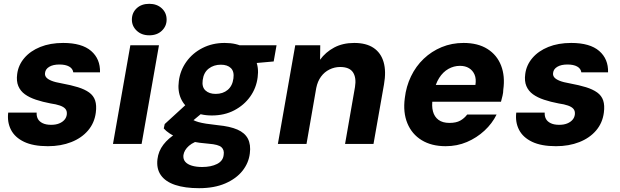

<svg xmlns="http://www.w3.org/2000/svg" viewBox="-20 -754 3250 1006"><path d="M231 12Q154 12 106 -11Q58 -34 37.5 -74Q17 -114 23 -164H172Q171 -145 178.5 -131Q186 -117 203.5 -108.5Q221 -100 248 -100Q272 -100 289.5 -107Q307 -114 317.5 -126Q328 -138 330 -154Q332 -172 323 -183Q314 -194 294 -201Q274 -208 245 -212Q203 -220 168.5 -231.5Q134 -243 110.5 -260Q87 -277 76 -303Q65 -329 70 -366Q76 -413 107.5 -450Q139 -487 191 -508Q243 -529 311 -529Q409 -529 457.5 -487Q506 -445 504 -375H364Q361 -395 342 -405.5Q323 -416 291 -416Q258 -416 238 -404Q218 -392 216 -372Q214 -359 222 -349Q230 -339 249.5 -331Q269 -323 304 -317Q353 -308 388.5 -297Q424 -286 447 -269.5Q470 -253 478.5 -227.5Q487 -202 482 -164Q475 -110 441.5 -70.5Q408 -31 353.5 -9.5Q299 12 231 12Z M572 0 663 -517H813L722 0ZM762 -569Q722 -569 696.5 -593Q671 -617 671 -651Q671 -687 696 -710.5Q721 -734 762 -734Q802 -734 827.5 -710.5Q853 -687 853 -651Q853 -617 828 -593Q803 -569 762 -569Z M1023 232Q949 232 898 215Q847 198 823 164Q799 130 805 80Q810 38 836 4Q862 -30 905.5 -56.5Q949 -83 1006 -102L1046 -25Q995 -12 970 10Q945 32 941 59Q939 80 950.5 93.5Q962 107 985 114Q1008 121 1039 121Q1086 121 1117.5 105Q1149 89 1152 57Q1156 32 1140.5 17.5Q1125 3 1073 -1Q1024 -5 985.5 -12.5Q947 -20 917.5 -31Q888 -42 868.5 -55Q849 -68 838 -81L843 -104L973 -223L1074 -191L914 -58L973 -136Q983 -130 993.5 -124.5Q1004 -119 1019.5 -114.5Q1035 -110 1060 -106Q1085 -102 1122 -98Q1185 -92 1224 -75Q1263 -58 1279 -27Q1295 4 1289 50Q1283 100 1250.5 141Q1218 182 1160.5 207Q1103 232 1023 232ZM1090 -149Q1029 -149 987.5 -173Q946 -197 928 -237.5Q910 -278 917 -329Q924 -385 956.5 -430.5Q989 -476 1041 -502.5Q1093 -529 1157 -529Q1220 -529 1260.5 -505Q1301 -481 1319 -440.5Q1337 -400 1330 -349Q1323 -293 1291 -248Q1259 -203 1207.5 -176Q1156 -149 1090 -149ZM1110 -262Q1148 -262 1173 -283Q1198 -304 1203 -343Q1208 -379 1190 -397Q1172 -415 1137 -415Q1100 -415 1073.5 -394.5Q1047 -374 1042 -334Q1037 -298 1056.5 -280Q1076 -262 1110 -262ZM1225 -415 1221 -517H1429L1414 -432Z M1436 0 1527 -517H1658L1657 -441Q1686 -481 1731 -505Q1776 -529 1836 -529Q1899 -529 1937.5 -503Q1976 -477 1990 -428.5Q2004 -380 1992 -312L1937 0H1788L1840 -298Q1848 -347 1829.5 -375Q1811 -403 1762 -403Q1733 -403 1706.5 -390Q1680 -377 1662 -352.5Q1644 -328 1637 -293L1586 0Z M2315 12Q2241 12 2189.5 -19.5Q2138 -51 2114.5 -108Q2091 -165 2101 -240Q2108 -301 2133.5 -354Q2159 -407 2200 -446Q2241 -485 2294 -507Q2347 -529 2409 -529Q2484 -529 2534 -497.5Q2584 -466 2605.5 -410.5Q2627 -355 2617 -284Q2617 -269 2613 -252.5Q2609 -236 2605 -221H2202L2218 -309H2471Q2476 -341 2466.5 -363Q2457 -385 2437.5 -397Q2418 -409 2390 -409Q2358 -409 2329.5 -393Q2301 -377 2281 -345.5Q2261 -314 2252 -266L2247 -236Q2241 -199 2248.5 -170.5Q2256 -142 2277.5 -126Q2299 -110 2335 -110Q2370 -110 2391.5 -122Q2413 -134 2428 -154H2582Q2559 -107 2518.5 -69.5Q2478 -32 2426.5 -10Q2375 12 2315 12Z M2893 12Q2816 12 2768 -11Q2720 -34 2699.5 -74Q2679 -114 2685 -164H2834Q2833 -145 2840.5 -131Q2848 -117 2865.5 -108.5Q2883 -100 2910 -100Q2934 -100 2951.5 -107Q2969 -114 2979.5 -126Q2990 -138 2992 -154Q2994 -172 2985 -183Q2976 -194 2956 -201Q2936 -208 2907 -212Q2865 -220 2830.5 -231.5Q2796 -243 2772.5 -260Q2749 -277 2738 -303Q2727 -329 2732 -366Q2738 -413 2769.5 -450Q2801 -487 2853 -508Q2905 -529 2973 -529Q3071 -529 3119.5 -487Q3168 -445 3166 -375H3026Q3023 -395 3004 -405.5Q2985 -416 2953 -416Q2920 -416 2900 -404Q2880 -392 2878 -372Q2876 -359 2884 -349Q2892 -339 2911.5 -331Q2931 -323 2966 -317Q3015 -308 3050.5 -297Q3086 -286 3109 -269.5Q3132 -253 3140.5 -227.5Q3149 -202 3144 -164Q3137 -110 3103.5 -70.5Q3070 -31 3015.5 -9.5Q2961 12 2893 12Z"/></svg>

Font: DM Sans 11pt Black
Style: Italic
Weight: 900
Italic angle: -10°
Version: Version 4.004;gftools[0.9.30]